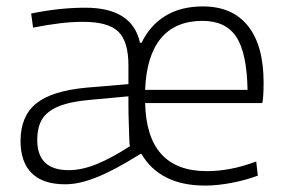

<svg xmlns="http://www.w3.org/2000/svg" viewBox="-20 -569 891 598"><path d="M619 9Q548 9 498.5 -16Q449 -41 421 -89L418 -90Q375 -63 341 -45Q307 -27 279 -16Q251 -5 227.5 0Q204 5 183 5Q114 5 79 -29.5Q44 -64 44 -130Q44 -207 92.5 -246.5Q141 -286 249 -296L380 -307V-365Q380 -440 348.5 -470.5Q317 -501 239 -501Q204 -501 166.5 -496.5Q129 -492 83 -483L77 -527Q128 -537 168 -541Q208 -545 246 -545Q392 -545 416 -436H421Q447 -490 495 -519.5Q543 -549 612 -549Q704 -549 752.5 -488Q801 -427 801 -312Q801 -267 797 -248H432Q437 -36 624 -36Q660 -36 697.5 -43Q735 -50 778 -66L783 -22Q746 -8 701.5 0.5Q657 9 619 9ZM194 -39Q235 -39 281.5 -58Q328 -77 385 -114Q383 -117 382.5 -140Q382 -163 381 -190Q380 -217 380 -240.5Q380 -264 380 -269L261 -258Q215 -254 183.5 -245Q152 -236 132.5 -221Q113 -206 104.5 -184.5Q96 -163 96 -133Q96 -39 194 -39ZM751 -289Q749 -404 716 -454Q683 -504 611 -504Q526 -504 481 -449.5Q436 -395 432 -289Z"/></svg>

Font: Encode Sans Normal
Style: ExtraLight
Weight: 200
Designer: Pablo Impallari, Andres Torresi
Foundry: Pablo Impallari, Andres Torresi
Version: Version 1.000; ttfautohint (v1.00) -l 8 -r 50 -G 200 -x 14 -